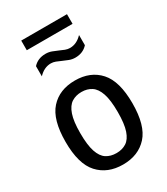

<svg xmlns="http://www.w3.org/2000/svg" viewBox="-221 -1005 969 1112"><g transform="rotate(-30 263.0 -449.5)"><path d="M263.5 9.5Q160.5 9.5 100 -56.8Q39.5 -123 39.5 -270.5Q39.5 -419 99.5 -485.5Q159.5 -552 263.5 -552Q367 -552 427 -485.2Q487 -418.5 487 -271.5Q487 -123.5 426.8 -57Q366.5 9.5 263.5 9.5ZM263.5 -67Q302 -67 330 -85Q358 -103 373 -147Q388 -191 388 -269.5Q388 -349.5 372.8 -394.2Q357.5 -439 329.5 -457.2Q301.5 -475.5 263.5 -475.5Q225 -475.5 197 -457.5Q169 -439.5 153.8 -395.2Q138.5 -351 138.5 -272.5Q138.5 -192.5 153.5 -147.8Q168.5 -103 196.5 -85Q224.5 -67 263.5 -67ZM333.5 -665Q312 -665 292.8 -672.5Q273.5 -680 255.5 -688Q239.5 -695.5 223.8 -701.5Q208 -707.5 192.5 -707.5Q147.5 -707.5 110.5 -668.5V-736.5Q142 -771 193.5 -771Q215 -771 234.2 -763.8Q253.5 -756.5 271.5 -748.5Q287.5 -741 303.2 -735Q319 -729 334.5 -729Q379.5 -729 416.5 -768V-700Q385 -665 333.5 -665ZM110.5 -843V-907.5H416.5V-843Z"/></g></svg>

Font: Encode Sans Semi Condensed Medium
Style: Regular
Weight: 500
Width: 4
Designer: Multiple Designers
Foundry: Impallari Type
Version: Version 3.000; ttfautohint (v1.8.3) -l 8 -r 50 -G 200 -x 14 